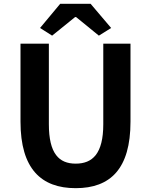

<svg xmlns="http://www.w3.org/2000/svg" viewBox="-20 -968 788 1002"><path d="M375 14C556 14 661 -87 661 -333V-740H519V-320C519 -166 463 -114 375 -114C288 -114 235 -166 235 -320V-740H87V-333C87 -87 195 14 375 14ZM189 -822 252 -782 372 -879H377L496 -782L560 -822L453 -948H294Z"/></svg>

Font: Noto Sans Mono CJK JP Bold
Style: Regular
Weight: 700
Designer: Ryoko NISHIZUKA (kana & ideographs); Paul D. Hunt (Latin, Greek & Cyrillic); Wenlong ZHANG (bopomofo); Sandoll Communica
Foundry: Adobe Systems Incorporated
Version: Version 1.004;PS 1.004;hotconv 1.0.82;makeotf.lib2.5.63406